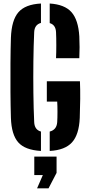

<svg xmlns="http://www.w3.org/2000/svg" viewBox="-20 -828 497 1064"><path d="M207 8.5Q118.5 3.5 81 -39.2Q43.5 -82 40.5 -174.5Q38.5 -239.5 38 -318.8Q37.5 -398 38 -476.8Q38.5 -555.5 40.5 -619Q44 -716 82 -760Q120 -804 207 -808.5V-701Q171.5 -691.5 169.5 -650Q166 -573.5 165 -487Q164 -400.5 165 -314Q166 -227.5 169.5 -151Q171.5 -108.5 207 -99ZM290.5 -505.5Q292 -536.5 292 -577.8Q292 -619 290.5 -650Q288.5 -690.5 255.5 -700V-808.5Q338 -803.5 376 -760.8Q414 -718 419.5 -626.5Q421 -599.5 421 -566.2Q421 -533 419.5 -505.5ZM255.5 8.5V-99Q294 -108.5 297 -151Q298.5 -174 298.5 -208Q298.5 -242 297 -265H239.5V-377.5H423Q425 -333.5 424.5 -279.8Q424 -226 422 -174.5Q418 -82 379 -39Q340 4 255.5 8.5ZM185.5 215.5 217.5 142H170V40H293.5V130L249 215.5Z"/></svg>

Font: Big Shoulders Stencil Display ExtraBold
Style: Regular
Weight: 800
Designer: Patric King
Foundry: XO Type Co
Version: Version 1.000